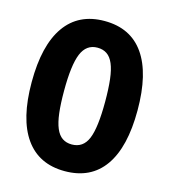

<svg xmlns="http://www.w3.org/2000/svg" viewBox="-113 -840 828 939"><g transform="rotate(15 301.5 -370.0)"><path d="M301 10Q170 10 101.5 -86.5Q33 -183 33 -369Q33 -556 101.5 -653Q170 -750 301 -750Q433 -750 501 -653Q569 -556 569 -369Q569 -183 501 -86.5Q433 10 301 10ZM301 -125Q358 -125 381.5 -181Q405 -237 405 -369Q405 -435 399.5 -482Q394 -529 381.5 -558.5Q369 -588 349 -601.5Q329 -615 301 -615Q245 -615 221 -557.5Q197 -500 197 -369Q197 -304 202.5 -257.5Q208 -211 220.5 -181.5Q233 -152 253 -138.5Q273 -125 301 -125Z"/></g></svg>

Font: Encode Sans Compressed
Style: ExtraBold
Weight: 800
Designer: Pablo Impallari, Andres Torresi
Foundry: Pablo Impallari, Andres Torresi
Version: Version 1.000; ttfautohint (v1.00) -l 8 -r 50 -G 200 -x 14 -